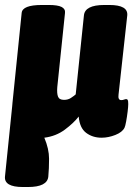

<svg xmlns="http://www.w3.org/2000/svg" viewBox="-35 -545 535 771"><path d="M57 206Q-19 206 -15 164L14 -119Q14 -125 15 -131L52 -493Q55 -525 133 -525H161Q197 -525 212.5 -517Q228 -509 226 -493L195 -195Q193 -170 198 -157Q203 -144 222 -144Q238 -144 249.5 -151.5Q261 -159 269 -166L302 -483Q306 -525 384 -525H404Q480 -525 476 -483L441 -165Q438 -143 452 -143Q458 -143 463 -145Q468 -147 472 -147Q476 -147 478 -143.5Q480 -140 480 -127Q480 -117 477.5 -96.5Q475 -76 471.5 -57Q468 -38 465 -32Q456 -14 428 -3Q400 8 373 8Q337 8 311 -11.5Q285 -31 281 -77Q261 -51 225.5 -24.5Q190 2 143 8Q162 53 162 92.5Q162 132 159 164Q155 206 77 206Z"/></svg>

Font: Asap Condensed Condensed Black
Style: Italic
Weight: 900
Width: 3
Italic angle: -6°
Designer: Pablo Cosgaya
Foundry: Omnibus-Type
Version: Version 3.001; ttfautohint (v1.8.4.7-5d5b)